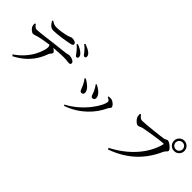

<svg xmlns="http://www.w3.org/2000/svg" viewBox="89 -1782 2802 2802"><g transform="rotate(45 1490.0 -380.5)"><path d="M259 -704C293 -647 322 -615 376 -615C463 -615 610 -640 688 -656C720 -662 731 -672 731 -688C731 -717 694 -734 645 -734C626 -734 613 -718 556 -705C508 -694 437 -680 373 -680C340 -680 311 -689 272 -716ZM108 -497C108 -475 109 -457 115 -443C125 -413 172 -371 198 -372C223 -373 252 -386 284 -395C315 -403 401 -419 480 -430C490 -417 494 -404 494 -391C494 -330 432 -104 198 51L217 71C452 -50 526 -213 566 -321C580 -356 604 -362 604 -383C604 -401 580 -420 551 -437C636 -445 715 -448 759 -448C810 -448 852 -440 870 -440C894 -440 902 -449 902 -470C902 -502 842 -527 795 -527C781 -527 764 -516 694 -509C525 -493 259 -453 191 -453C164 -453 145 -477 124 -503ZM755 -714C798 -681 822 -649 842 -623C861 -598 870 -579 886 -579C901 -578 913 -590 913 -606C914 -627 904 -644 882 -665C857 -689 817 -711 769 -729ZM832 -794C874 -764 897 -736 918 -710C938 -685 947 -666 965 -665C982 -664 991 -677 991 -693C991 -715 980 -735 954 -755C929 -774 894 -792 844 -810Z M1417 -414C1441 -362 1440 -320 1475 -320C1495 -320 1514 -333 1514 -359C1514 -400 1489 -434 1453 -462C1429 -482 1406 -495 1376 -509L1365 -499C1384 -477 1404 -441 1417 -414ZM1738 -375C1750 -398 1769 -408 1769 -426C1769 -455 1716 -503 1675 -508C1658 -510 1639 -507 1625 -506L1621 -492C1657 -476 1673 -463 1673 -446C1673 -362 1510 -99 1251 34L1262 51C1507 -34 1662 -209 1738 -375ZM1243 -357C1270 -303 1271 -261 1307 -261C1331 -261 1344 -278 1344 -301C1344 -338 1318 -376 1273 -410C1256 -424 1229 -444 1201 -456L1189 -445C1209 -421 1227 -393 1243 -357Z M2863 -618C2922 -618 2970 -665 2970 -725C2970 -784 2922 -832 2863 -832C2803 -832 2756 -784 2756 -725C2756 -665 2803 -618 2863 -618ZM2863 -796C2902 -796 2934 -764 2934 -725C2934 -685 2902 -653 2863 -653C2823 -653 2791 -685 2791 -725C2791 -764 2823 -796 2863 -796ZM2144 -656 2126 -649C2128 -621 2130 -605 2135 -588C2145 -559 2194 -507 2228 -507C2249 -507 2271 -525 2298 -531C2355 -545 2620 -587 2671 -587C2680 -587 2686 -585 2682 -572C2624 -342 2436 -119 2153 25L2167 47C2471 -63 2651 -251 2760 -499C2775 -532 2806 -542 2806 -567C2806 -598 2723 -665 2689 -665C2669 -665 2664 -650 2634 -643C2585 -633 2285 -601 2222 -601C2186 -601 2163 -630 2144 -656Z"/></g></svg>

Font: Noto Serif CJK JP Medium
Style: Regular
Weight: 500
Designer: Ryoko NISHIZUKA 西塚涼子 (kana & ideographs); Frank Grießhammer (Latin, Greek & Cyrillic); Wenlong ZHANG 张文龙 (bopomofo); San
Foundry: Adobe Systems Incorporated
Version: Version 1.000;PS 1;hotconv 16.6.53;makeotf.lib2.5.65590